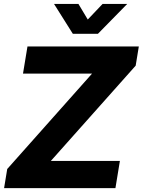

<svg xmlns="http://www.w3.org/2000/svg" viewBox="-20 -966 733 986"><path d="M1 0 17.1 -98.1 452.6 -587.9H98.1L121.1 -727.5H692.9L676.8 -628.9L241.2 -139.6H595.7L572.8 0ZM382.8 -945.8 430.7 -865.7 506.8 -945.8H632.8V-945.3L482.9 -792.5H354L257.8 -945.3V-945.8Z"/></svg>

Font: Inter Display ExtraBold
Style: Italic
Weight: 800
Italic angle: -9.39999°
Designer: Rasmus Andersson
Foundry: rsms
Version: Version 4.000;git-a52131595